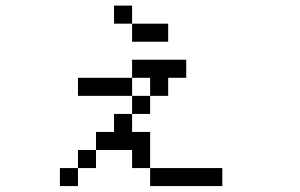

<svg xmlns="http://www.w3.org/2000/svg" viewBox="-20 -582 1040 665"><path d="M750 62.5V0H500V62.5ZM625 -312.5V-375H437.5V-312.5H250V-250H437.5V-187.5H375V-125H312.5V-62.5H250V0H187.5V62.5H250V0H312.5V-62.5H437.5V0H500Q500 0 500 -125H437.5V-187.5H500V-250H437.5V-312.5H500V-250H562.5V-312.5ZM562.5 -437.5V-500H437.5V-437.5ZM437.5 -500V-562.5H375V-500Z"/></svg>

Font: Unifont
Style: Regular
Weight: 500
Version: Version 15.1.04